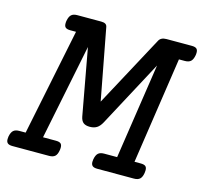

<svg xmlns="http://www.w3.org/2000/svg" viewBox="-104 -678 825 777"><g transform="rotate(15 309.0 -290.0)"><path d="M633.3 -558.1Q633.3 -550.8 632.3 -546.4Q628.9 -528.3 620.6 -520.8Q612.3 -513.2 595.7 -513.2H571.3L504.9 -66.4H531.2Q544.9 -66.4 551 -61.5Q557.1 -56.6 557.1 -44.9Q557.1 -37.6 556.2 -33.2Q553.2 -15.1 544.9 -7.6Q536.6 0 520 0H366.7Q353 0 346.7 -5.1Q340.3 -10.3 340.3 -22Q340.3 -25.4 341.3 -33.2Q344.7 -51.3 353 -58.8Q361.3 -66.4 377.9 -66.4H432.1L492.2 -466.3L343.3 -188Q334 -170.9 322.3 -163.6Q310.5 -156.2 293 -156.2Q275.4 -156.2 266.1 -163.6Q256.8 -170.9 253.4 -188L202.6 -466.3L121.6 -66.4H175.8Q189.5 -66.4 195.6 -61.5Q201.7 -56.6 201.7 -44.9Q201.7 -37.6 200.7 -33.2Q197.8 -15.1 189.5 -7.6Q181.2 0 164.6 0H11.2Q-2.4 0 -8.8 -5.1Q-15.1 -10.3 -15.1 -22Q-15.1 -25.4 -14.2 -33.2Q-10.7 -51.3 -2.4 -58.8Q5.9 -66.4 22.5 -66.4H48.8L140.1 -513.2H116.2Q102.5 -513.2 96.4 -518.1Q90.3 -522.9 90.3 -534.7Q90.3 -542 91.3 -546.4Q94.7 -564.5 103 -572Q111.3 -579.6 127.9 -579.6H228Q239.7 -579.6 245.8 -575.7Q252 -571.8 253.4 -563.5L309.6 -266.1L469.7 -563.5Q478 -579.6 501.5 -579.6H607.4Q621.1 -579.6 627.2 -574.7Q633.3 -569.8 633.3 -558.1Z"/></g></svg>

Font: Courier Prime
Style: Italic
Weight: 400
Italic angle: -10°
Designer: Alan Dague-Greene
Foundry: Quote-Unquote Apps
Version: Version 3.018